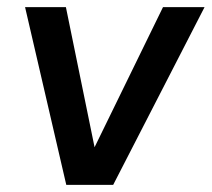

<svg xmlns="http://www.w3.org/2000/svg" viewBox="-20 -516 592 536"><path d="M165 0 50 -496H164L244 -105L435 -496H551L296 0Z"/></svg>

Font: Host Grotesk Medium
Style: Italic
Weight: 500
Italic angle: -8°
Designer: Doğukan Karapınar based on Poppins by Indian Type Foundry, Jonny Pinhorn
Foundry: Element Type
Version: Version 1.001; ttfautohint (v1.8.4.7-5d5b)